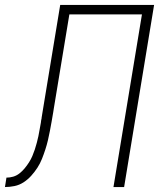

<svg xmlns="http://www.w3.org/2000/svg" viewBox="-52 -755 672 775"><path d="M-32 0 -26 -38Q-12 -38 1.5 -42Q15 -46 26.5 -55Q38 -64 47.5 -75.5Q57 -87 65 -99.5Q73 -112 78.5 -125Q84 -138 88.5 -151.5Q93 -165 96.5 -178.5Q100 -192 103 -205.5Q106 -219 108 -232.5Q110 -246 113 -260Q113 -264 114 -268.5Q115 -273 116 -278V-280Q118 -294 120.5 -307.5Q123 -321 125 -335L191 -735H570L449 0H406L521 -697H228L167 -328Q166 -322 165 -316Q164 -310 163 -303Q160 -284 156.5 -265Q153 -246 149.5 -227Q146 -208 141.5 -189Q137 -170 131 -151.5Q125 -133 117.5 -114Q110 -95 99 -78Q88 -61 74 -45.5Q60 -30 43 -19Q26 -8 6.5 -4Q-13 0 -32 0Z"/></svg>

Font: Iosevka Curly XLtExObl
Style: Regular
Weight: 200
Width: 7
Italic angle: -9°
Monospace: yes
Designer: Belleve Invis
Foundry: Belleve Invis
Version: Version 11.0.1; ttfautohint (v1.8.3)